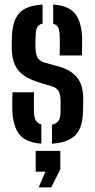

<svg xmlns="http://www.w3.org/2000/svg" viewBox="-20 -628 420 850"><path d="M34.5 -141.5Q34 -159.5 34.2 -182.5Q34.5 -205.5 35.5 -219.5H130.5Q130 -191.5 130 -168.8Q130 -146 130.5 -130.5Q131 -106.5 139 -94Q147 -81.5 163 -77V8Q95.5 3 66.5 -32Q37.5 -67 34.5 -141.5ZM210 8V-76Q230 -80 238.8 -92.8Q247.5 -105.5 248 -130.5Q248 -144 248 -150.8Q248 -157.5 248.2 -163.8Q248.5 -170 248 -182.5Q248 -208.5 240 -223.8Q232 -239 210.5 -245.5L151.5 -263.5Q112 -276 85.5 -294.2Q59 -312.5 45.8 -341.5Q32.5 -370.5 32 -414.5Q32 -425.5 32 -435.5Q32 -445.5 32.5 -456.5Q33 -532 63.5 -567.8Q94 -603.5 168.5 -608V-523.5Q152 -520 145.2 -508Q138.5 -496 138 -473Q137.5 -458.5 137 -449.8Q136.5 -441 137 -423Q137 -395 144 -377Q151 -359 177 -351L230 -336.5Q289.5 -321.5 319 -287.8Q348.5 -254 348.5 -188Q348.5 -176.5 348.2 -163.5Q348 -150.5 347.5 -138.5Q347 -65.5 315.2 -31Q283.5 3.5 210 8ZM244 -382.5Q244.5 -395 244.8 -412.5Q245 -430 244.8 -446.5Q244.5 -463 244 -473Q243.5 -495.5 237 -507.2Q230.5 -519 215.5 -523V-608Q283.5 -603 312 -568.2Q340.5 -533.5 343.5 -461Q343.5 -449.5 343.5 -434.5Q343.5 -419.5 343.2 -405.5Q343 -391.5 342.5 -382.5ZM151.5 201.5 181 132H138V40H247V121.5L207 201.5Z"/></svg>

Font: Big Shoulders Stencil Display Thin
Style: Bold
Weight: 700
Version: Version 2.001